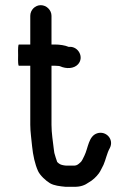

<svg xmlns="http://www.w3.org/2000/svg" viewBox="-20 -649 498 742"><path d="M97 -588V-477H53C50.3 -477 49.3 -463.3 50 -436C49.3 -408.7 50.3 -395 53 -395H97V-167C97 -138.5 101.8 -110 104 -84C107.6 -48.3 115 -14.9 127 12C134.9 28.9 156.8 49.3 173 59C189.3 68.5 211.1 70.7 234 73H268C291.9 73 308.4 66.6 323 56C337.9 47.9 352.3 34.3 362 21C369.1 11.6 373.8 -1.1 380 -12C388.7 -31.6 393.5 -57.6 404 -76C422.3 -110.3 389.8 -144.5 356 -134C321.7 -123.3 321.1 -77.3 306 -47C300.3 -37.1 297.9 -26.6 289 -20C284.3 -15.3 276.6 -9 268 -9H235C232.3 -9.7 229.7 -10 227 -10C215.1 -12 209.5 -14.5 201 -23C197.2 -32.5 192.9 -48.3 190 -58L188 -72C184.7 -101.7 179 -133.8 179 -167V-395H192C195.3 -395 200.7 -394.7 208 -394C209.3 -394 210.7 -393.7 212 -393C236.4 -382.1 265.6 -383.2 281.5 -400.5C306.1 -427.3 282.9 -470.1 248 -468H245C231.3 -473.9 210.6 -477 192 -477H179V-588C179 -610.2 159.5 -629 137.5 -629C115.4 -629 97 -610.2 97 -588Z"/></svg>

Font: HoneyBee
Style: Bd
Weight: 700
Foundry: Cannot Into Space Fonts
Version: Version 0.89